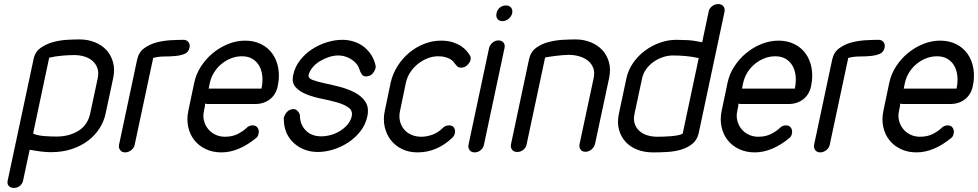

<svg xmlns="http://www.w3.org/2000/svg" viewBox="-20 -750 4814 945"><path d="M461 -365Q467 -394 459 -415.5Q451 -437 434.5 -451Q418 -465 394.5 -472Q371 -479 346 -479Q320 -479 285.5 -476Q251 -473 222 -466L143 -93Q151 -88 165.5 -85Q180 -82 196 -80.5Q212 -79 228.5 -78.5Q245 -78 258 -78Q321 -78 366.5 -106.5Q412 -135 424 -192ZM500 -192Q492 -153 470 -118.5Q448 -84 414 -58Q380 -32 334 -16.5Q288 -1 230 -1Q190 -1 126 -13L94 137Q91 154 78 164.5Q65 175 49 175Q32 175 23 165Q14 155 18 138L145 -458Q152 -494 179 -513.5Q206 -533 240 -542.5Q274 -552 310 -554Q346 -556 372 -556Q412 -556 447 -542Q482 -528 504.5 -503Q527 -478 536.5 -443Q546 -408 537 -365Z M643 -38Q640 -22 626 -11Q612 0 596 0Q580 0 571.5 -11Q563 -22 566 -38L655 -457Q663 -493 689.5 -512.5Q716 -532 750 -541Q784 -550 820 -552Q856 -554 883 -554Q899 -554 907.5 -543Q916 -532 913 -516Q908 -493 889 -485Q870 -477 844.5 -474.5Q819 -472 789.5 -472Q760 -472 734 -465Z M1007 -314H1267Q1274 -347 1271 -376Q1268 -405 1255.5 -426.5Q1243 -448 1222 -460.5Q1201 -473 1171 -473Q1143 -473 1117.5 -463Q1092 -453 1070.5 -435.5Q1049 -418 1034 -394Q1019 -370 1013 -343ZM1193 -120Q1206 -133 1224 -133Q1240 -133 1248 -121Q1256 -109 1253 -94Q1252 -89 1250 -83Q1248 -77 1242 -72Q1155 0 1070 0Q1027 0 993 -16Q959 -32 937 -59.5Q915 -87 906.5 -124.5Q898 -162 907 -205L936 -343Q945 -386 969.5 -423.5Q994 -461 1028 -489Q1062 -517 1103 -533.5Q1144 -550 1187 -550Q1230 -550 1264.5 -533Q1299 -516 1320.5 -486Q1342 -456 1349.5 -415Q1357 -374 1347 -326Q1338 -284 1308 -261Q1278 -238 1235 -238H999L989 -240V-230L984 -205Q978 -179 984 -156Q990 -133 1004 -115.5Q1018 -98 1039.5 -87.5Q1061 -77 1087 -77Q1125 -77 1152 -91.5Q1179 -106 1193 -120Z M1828 -425Q1830 -423 1829 -417Q1825 -400 1813 -387Q1801 -374 1781 -374Q1770 -374 1764 -380.5Q1758 -387 1754 -396Q1750 -405 1746.5 -415.5Q1743 -426 1736 -434Q1720 -454 1695.5 -465.5Q1671 -477 1645 -477Q1622 -477 1598 -469Q1574 -461 1553 -448Q1532 -435 1517.5 -417Q1503 -399 1499 -380Q1496 -365 1518.5 -356.5Q1541 -348 1576.5 -340.5Q1612 -333 1652.5 -322.5Q1693 -312 1726.5 -294.5Q1760 -277 1778.5 -249Q1797 -221 1788 -177Q1779 -136 1753.5 -103.5Q1728 -71 1693.5 -48.5Q1659 -26 1620 -14Q1581 -2 1545 -2Q1507 -2 1476.5 -14.5Q1446 -27 1423.5 -48.5Q1401 -70 1389 -99Q1377 -128 1377 -162Q1376 -166 1377 -170Q1381 -187 1393.5 -200Q1406 -213 1425 -213Q1436 -213 1445 -203.5Q1454 -194 1456 -183Q1456 -138 1484.5 -108.5Q1513 -79 1561 -79Q1585 -79 1609.5 -86Q1634 -93 1654.5 -106Q1675 -119 1690.5 -137Q1706 -155 1711 -177Q1717 -205 1695.5 -220.5Q1674 -236 1639 -246Q1604 -256 1563.5 -264Q1523 -272 1489 -285.5Q1455 -299 1435 -321Q1415 -343 1423 -380Q1431 -420 1456 -452.5Q1481 -485 1515.5 -507.5Q1550 -530 1589 -542Q1628 -554 1665 -554Q1696 -554 1724 -544.5Q1752 -535 1773 -518Q1794 -501 1808.5 -477.5Q1823 -454 1829 -426Z M2159 -120Q2172 -133 2190 -133Q2208 -133 2215 -121Q2222 -109 2219 -95Q2216 -80 2204 -70Q2168 -36 2125.5 -18Q2083 0 2035 0Q1993 0 1959.5 -16Q1926 -32 1904 -60Q1882 -88 1873.5 -125.5Q1865 -163 1874 -205L1903 -344Q1913 -387 1936.5 -424.5Q1960 -462 1993.5 -490Q2027 -518 2067.5 -534Q2108 -550 2150 -550Q2184 -550 2208.5 -542Q2233 -534 2249.5 -523Q2266 -512 2276 -500Q2286 -488 2291 -480Q2299 -470 2296 -455Q2293 -442 2280 -429.5Q2267 -417 2250 -417Q2232 -417 2225 -430L2221 -434Q2217 -440 2211 -447Q2205 -454 2195 -459.5Q2185 -465 2171 -469Q2157 -473 2136 -473Q2110 -473 2084.5 -463Q2059 -453 2037 -435.5Q2015 -418 1999.5 -394.5Q1984 -371 1978 -344L1949 -205Q1943 -178 1948.5 -154.5Q1954 -131 1968.5 -113.5Q1983 -96 2005 -86.5Q2027 -77 2054 -77Q2080 -77 2108 -87Q2136 -97 2159 -120Z M2424 -685Q2427 -702 2440 -712.5Q2453 -723 2470 -723Q2487 -723 2495.5 -712.5Q2504 -702 2501 -685Q2497 -669 2483.5 -657.5Q2470 -646 2453 -646Q2436 -646 2428 -657.5Q2420 -669 2424 -685ZM2387 -513Q2391 -529 2404 -540Q2417 -551 2433 -551Q2450 -551 2458.5 -540Q2467 -529 2463 -513L2362 -38Q2359 -22 2346 -11Q2333 0 2316 0Q2300 0 2291.5 -11Q2283 -22 2286 -38Z M2572 -40Q2569 -24 2556 -13Q2543 -2 2526 -2Q2509 -2 2500.5 -13Q2492 -24 2495 -40L2584 -459Q2592 -495 2618.5 -514.5Q2645 -534 2679.5 -543Q2714 -552 2750 -554Q2786 -556 2812 -556Q2853 -556 2887.5 -542Q2922 -528 2945 -503Q2968 -478 2977.5 -443Q2987 -408 2978 -366L2909 -43Q2905 -26 2891.5 -14.5Q2878 -3 2861 -3Q2845 -3 2837 -14.5Q2829 -26 2833 -43L2902 -366Q2908 -395 2899.5 -416.5Q2891 -438 2873 -452Q2855 -466 2830.5 -473Q2806 -480 2779 -480Q2765 -480 2748.5 -478.5Q2732 -477 2715.5 -475Q2699 -473 2685.5 -471Q2672 -469 2663 -467Z M3103 -190Q3097 -162 3104 -141Q3111 -120 3127 -105.5Q3143 -91 3166 -84Q3189 -77 3216 -77Q3226 -77 3243.5 -77.5Q3261 -78 3280 -79.5Q3299 -81 3315.5 -84Q3332 -87 3340 -92L3419 -464Q3389 -471 3356.5 -474Q3324 -477 3292 -477Q3267 -477 3242 -468.5Q3217 -460 3196 -445Q3175 -430 3160 -409Q3145 -388 3140 -363ZM3063 -364Q3072 -406 3096.5 -441Q3121 -476 3155 -501Q3189 -526 3228.5 -540Q3268 -554 3309 -554Q3332 -554 3363.5 -552.5Q3395 -551 3436 -542L3468 -693Q3471 -709 3485 -719.5Q3499 -730 3515 -730Q3532 -730 3540.5 -719Q3549 -708 3546 -692L3419 -95Q3411 -60 3386.5 -41Q3362 -22 3330.5 -13Q3299 -4 3264 -2Q3229 0 3201 0H3192Q3151 0 3116.5 -13.5Q3082 -27 3059 -52Q3036 -77 3026.5 -112Q3017 -147 3026 -190Z M3632 -314H3892Q3899 -347 3896 -376Q3893 -405 3880.5 -426.5Q3868 -448 3847 -460.5Q3826 -473 3796 -473Q3768 -473 3742.5 -463Q3717 -453 3695.5 -435.5Q3674 -418 3659 -394Q3644 -370 3638 -343ZM3818 -120Q3831 -133 3849 -133Q3865 -133 3873 -121Q3881 -109 3878 -94Q3877 -89 3875 -83Q3873 -77 3867 -72Q3780 0 3695 0Q3652 0 3618 -16Q3584 -32 3562 -59.5Q3540 -87 3531.5 -124.5Q3523 -162 3532 -205L3561 -343Q3570 -386 3594.5 -423.5Q3619 -461 3653 -489Q3687 -517 3728 -533.5Q3769 -550 3812 -550Q3855 -550 3889.5 -533Q3924 -516 3945.5 -486Q3967 -456 3974.5 -415Q3982 -374 3972 -326Q3963 -284 3933 -261Q3903 -238 3860 -238H3624L3614 -240V-230L3609 -205Q3603 -179 3609 -156Q3615 -133 3629 -115.5Q3643 -98 3664.5 -87.5Q3686 -77 3712 -77Q3750 -77 3777 -91.5Q3804 -106 3818 -120Z M4064 -38Q4061 -22 4047 -11Q4033 0 4017 0Q4001 0 3992.5 -11Q3984 -22 3987 -38L4076 -457Q4084 -493 4110.5 -512.5Q4137 -532 4171 -541Q4205 -550 4241 -552Q4277 -554 4304 -554Q4320 -554 4328.5 -543Q4337 -532 4334 -516Q4329 -493 4310 -485Q4291 -477 4265.5 -474.5Q4240 -472 4210.5 -472Q4181 -472 4155 -465Z M4428 -314H4688Q4695 -347 4692 -376Q4689 -405 4676.5 -426.5Q4664 -448 4643 -460.5Q4622 -473 4592 -473Q4564 -473 4538.5 -463Q4513 -453 4491.5 -435.5Q4470 -418 4455 -394Q4440 -370 4434 -343ZM4614 -120Q4627 -133 4645 -133Q4661 -133 4669 -121Q4677 -109 4674 -94Q4673 -89 4671 -83Q4669 -77 4663 -72Q4576 0 4491 0Q4448 0 4414 -16Q4380 -32 4358 -59.5Q4336 -87 4327.5 -124.5Q4319 -162 4328 -205L4357 -343Q4366 -386 4390.5 -423.5Q4415 -461 4449 -489Q4483 -517 4524 -533.5Q4565 -550 4608 -550Q4651 -550 4685.5 -533Q4720 -516 4741.5 -486Q4763 -456 4770.5 -415Q4778 -374 4768 -326Q4759 -284 4729 -261Q4699 -238 4656 -238H4420L4410 -240V-230L4405 -205Q4399 -179 4405 -156Q4411 -133 4425 -115.5Q4439 -98 4460.5 -87.5Q4482 -77 4508 -77Q4546 -77 4573 -91.5Q4600 -106 4614 -120Z"/></svg>

Font: VDS Compensated
Style: Light Italic
Weight: 300
Italic angle: -12°
Designer: artmaker
Foundry: artmaker
Version: Version 1.000 2012 initial release